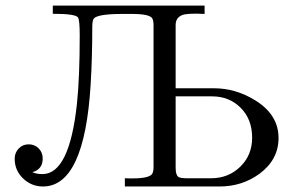

<svg xmlns="http://www.w3.org/2000/svg" viewBox="-20 -676 1063 696"><path d="M989.7 -175.8Q989.7 -97.2 920.4 -45.9Q857.4 0 775.9 0H432.6V-29.8Q436.5 -29.8 446.8 -29.3Q455.6 -29.3 460.4 -29.3Q522.9 -29.3 532.2 -46.9Q536.6 -55.2 536.6 -70.8V-585Q536.6 -600.6 532.2 -608.9Q523.4 -625.5 457.5 -625.5H424.8Q333 -625.5 319.8 -608.4Q314.5 -601.6 314.5 -577.6Q314.5 -466.8 308.6 -369.6Q286.1 0 135.7 0Q93.8 0 63.5 -29.3Q33.2 -58.6 33.2 -100.6Q33.2 -122.6 47.9 -137.7Q62.5 -152.8 84 -152.8Q105.5 -152.8 120.1 -138.2Q134.8 -123.5 134.8 -101.6Q134.8 -62 97.2 -51.8Q112.3 -44.9 133.8 -44.9Q231.4 -44.9 258.8 -298.8Q269 -394 269 -548.3Q269 -603.5 262.7 -612.8Q253.9 -626 171.4 -626V-655.8H721.7V-625.5Q716.8 -625.5 707.3 -626Q697.8 -626.5 692.9 -626.5Q655.8 -626.5 642.6 -622.1Q616.7 -613.3 616.7 -585V-356H756.3Q834.5 -356 904.8 -312.5Q989.7 -260.3 989.7 -175.8ZM894 -176.8Q894 -243.7 852.5 -285.2Q811 -326.7 749 -326.7H616.7V-68.4Q616.7 -42.5 626 -35.2Q632.8 -29.8 658.7 -29.8H745.1Q808.1 -29.8 851.1 -71.8Q894 -113.8 894 -176.8Z"/></svg>

Font: Kurinto Book Core
Style: Regular
Weight: 400
Designer: Kurinto was developed by Clint Goss from a range of fonts that are compatible with the SIL Open Font License Version 1.1
Foundry: Clinton F. Goss
Version: Version 2.196; July 25, 2020